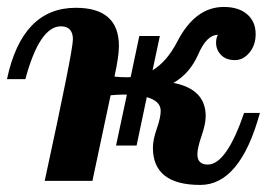

<svg xmlns="http://www.w3.org/2000/svg" viewBox="-25 -520 796 552"><path d="M339.8 -248H327.1Q313.5 -248 293 -246.1L240.7 0H103.5Q184.6 -373.5 184.6 -406.7Q184.6 -444.3 149.9 -444.3Q88.9 -444.3 47.9 -292.5H-4.9Q38.6 -497.6 192.9 -497.6Q316.9 -497.6 316.9 -387.7Q316.9 -358.4 304.2 -300.3V-299.8Q319.8 -297.9 339.4 -297.9Q344.7 -297.9 350.6 -298.3L375.5 -416.5H434.6L413.6 -317.9Q454.6 -342.8 483.9 -398.9Q535.6 -500 618.2 -500Q661.1 -500 685.5 -479Q710 -458 710 -421.9Q710 -390.1 692.1 -368.7Q674.3 -347.2 650.4 -347.2Q624.5 -347.2 610.4 -362.1Q596.2 -377 596.2 -397Q596.2 -411.6 601.6 -419.9Q569.3 -419.9 545.2 -364.3Q521 -308.6 473.6 -281.7Q566.4 -263.7 566.4 -186Q566.4 -163.6 554.4 -129.2Q542.5 -94.7 542.5 -76.2Q542.5 -46.9 572.3 -46.9Q626 -46.9 676.8 -195.3H722.2Q665.5 11.7 550.8 11.7Q414.6 11.7 414.6 -95.2Q414.6 -118.2 425.8 -150.1Q437 -182.1 437 -201.2Q437 -229.5 397 -240.7L367.7 -101.6H308.6Z"/></svg>

Font: Munson
Style: Bold Italic
Weight: 700
Italic angle: -12°
Designer: Paul James MIller
Foundry: High-Logic / Made with FontCreator
Version: Version 2.10;May 5, 2019;FontCreator 11.5.0.2430 64-bit